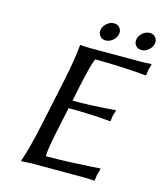

<svg xmlns="http://www.w3.org/2000/svg" viewBox="-118 -888 837 979"><g transform="rotate(15 300.5 -398.0)"><path d="M500.5 -717.3Q489.3 -731.4 493.4 -751Q497.6 -770.5 514.9 -784.7Q532.2 -798.8 551.8 -798.8Q571.3 -798.8 582.5 -784.7Q593.8 -770.5 589.6 -751Q585.4 -731.4 568.1 -717.3Q550.8 -703.1 531.2 -703.1Q511.7 -703.1 500.5 -717.3ZM311.5 -717.3Q300.3 -731.4 304.4 -751Q308.6 -770.5 325.9 -784.7Q343.3 -798.8 362.8 -798.8Q382.3 -798.8 393.6 -784.7Q404.8 -770.5 400.6 -751Q396.5 -731.4 379.2 -717.3Q361.8 -703.1 342.3 -703.1Q322.8 -703.1 311.5 -717.3ZM224.6 -200.2Q199.2 -81.5 201.7 -54.2Q261.2 -54.2 332 -57.1Q402.8 -60.1 444.3 -63L485.8 -65.9L487.3 -62Q481.9 -45.9 478 -28.8Q478 -27.8 474.1 0L471.2 2.9Q447.8 0 412.1 0H139.2L86.4 2.9L85.9 0Q110.4 -67.9 138.7 -200.2L190.4 -444.8Q217.8 -574.2 223.1 -645L225.6 -647.9Q242.2 -645 275.9 -645H539.1Q575.2 -645 599.6 -647.9L601.1 -645Q593.3 -617.7 592.3 -613.8Q590.3 -604 588.9 -587.9L585.9 -584Q450.2 -596.2 316.9 -596.2Q302.7 -568.4 276.4 -444.8L259.3 -362.8Q364.3 -362.8 484.4 -373L486.8 -370.1Q481 -356.4 477.5 -341.8Q474.6 -326.7 474.6 -314L471.2 -311Q375 -320.8 250 -320.8Z"/></g></svg>

Font: Linux Biolinum O
Style: Italic
Weight: 400
Italic angle: -12°
Designer: Philipp H. Poll
Foundry: Philipp H. Poll
Version: Version 1.1.3